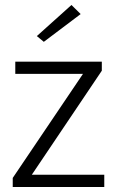

<svg xmlns="http://www.w3.org/2000/svg" viewBox="-20 -746 467 766"><path d="M30.8 0V-36.1L311 -451.2H41V-500H386.2V-463.9L106.9 -48.8H396V0ZM154.8 -579.1 127 -602.1 265.1 -726.1 301.8 -689.9Z"/></svg>

Font: LT Hoop Light
Style: Regular
Weight: 300
Designer: Daniel Lyons
Foundry: LyonsType
Version: Version 1.000